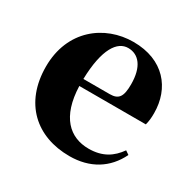

<svg xmlns="http://www.w3.org/2000/svg" viewBox="-133 -698 852 850"><g transform="rotate(30 293.0 -273.0)"><path d="M323 17C427 17 505 -31 547 -118L528 -131C495 -84 451 -54 380 -54C283 -54 211 -119 206 -274H546C551 -293 553 -310 553 -335C553 -462 472 -563 317 -563C170 -563 35 -461 35 -275C35 -88 154 17 323 17ZM206 -310C210 -466 255 -528 310 -528C364 -528 401 -484 401 -395C401 -333 387 -310 341 -310Z"/></g></svg>

Font: Source Han Serif KR Heavy
Style: Regular
Weight: 900
Designer: Ryoko NISHIZUKA 西塚涼子 (kana & ideographs); Frank Grießhammer (Latin, Greek & Cyrillic); Wenlong ZHANG 张文龙 (bopomofo); San
Foundry: Adobe
Version: Version 2.001;hotconv 1.1.0;makeotfexe 2.6.0